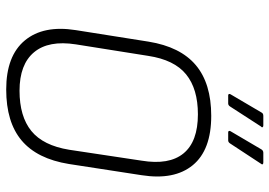

<svg xmlns="http://www.w3.org/2000/svg" viewBox="-148 -730 889 634"><g transform="rotate(90 297.0 -413.5)"><path d="M276 11Q165 11 114 -50.5Q63 -112 80 -219L118 -459Q135 -564 195.5 -615Q256 -666 363 -666Q476 -666 526 -605Q576 -544 559 -436L522 -196Q505 -91 444.5 -40Q384 11 276 11ZM280 -33Q365 -33 413 -72Q461 -111 475 -197L511 -436Q526 -527 487 -574.5Q448 -622 358 -622Q274 -622 226 -583Q178 -544 165 -458L127 -219Q113 -129 153 -81Q193 -33 280 -33ZM295 -722Q292 -722 291 -724.5Q290 -727 292 -730L352 -832Q355 -838 363 -838H395Q399 -838 400.5 -835.5Q402 -833 398 -830L332 -728Q328 -722 322 -722ZM417 -722Q414 -722 413 -724.5Q412 -727 414 -730L474 -832Q478 -838 485 -838H517Q522 -838 523 -835.5Q524 -833 521 -830L454 -728Q450 -722 444 -722Z"/></g></svg>

Font: Sofia Sans Semi Condensed Light
Style: Italic
Weight: 300
Italic angle: -9°
Version: Version 4.100